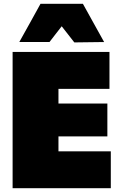

<svg xmlns="http://www.w3.org/2000/svg" viewBox="-20 -985 640 1005"><path d="M46 0V-713H553V-520H286V-443H542V-271H286V-193H560V0ZM369 -763Q353 -784 336.2 -805Q319.5 -826 303 -847.5Q286.5 -826.5 270.5 -805.8Q254.5 -785 239 -765H81Q108.5 -814 136.2 -864Q164 -914 192 -965H414Q442 -914 470 -864Q498 -814 525 -765Z"/></svg>

Font: Commissioner Black
Style: Regular
Weight: 900
Designer: Kostas Bartsokas
Foundry: Kostas Bartsokas
Version: Version 1.000; ttfautohint (v1.8.3)